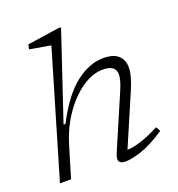

<svg xmlns="http://www.w3.org/2000/svg" viewBox="-135 -853 902 974"><g transform="rotate(-20 316.0 -366.0)"><path d="M137 -168 86.5 0H26.5L225 -672.5Q216 -674 194.2 -677.8Q172.5 -681.5 149.2 -685.5Q126 -689.5 111.5 -692L117 -717L284.5 -742H302.5L145.5 -273.5H155.5Q227.5 -410.5 302 -466.2Q376.5 -522 448 -522Q504 -522 530 -498Q556 -474 556 -434Q556 -413 549.2 -386Q542.5 -359 527 -323L406.5 -42.5Q438 -43.5 480.2 -56.5Q522.5 -69.5 582 -100.5L595.5 -76Q518 -24.5 463.5 -7.2Q409 10 378 10Q352.5 10 344.5 -3Q336.5 -16 349.5 -46L474.5 -337Q496.5 -388 496.5 -417Q496.5 -468 427.5 -468Q371.5 -468 314.5 -428.8Q257.5 -389.5 210.2 -321.8Q163 -254 137 -168Z"/></g></svg>

Font: Newsreader Caption Light
Style: Italic
Weight: 300
Italic angle: -17°
Designer: Hugues Gentile
Foundry: Production Type
Version: Version 1.001